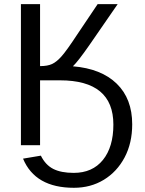

<svg xmlns="http://www.w3.org/2000/svg" viewBox="-20 -708 707 936"><path d="M82 -688H175.3V-385.7Q211.9 -385.7 233.9 -396Q255.9 -406.2 279.8 -433.1Q304.7 -460.9 356 -539.1L456.1 -688H553.7L415.5 -487.8Q388.2 -448.7 368.2 -422.9Q348.1 -397 335.4 -384.8Q473.6 -373.5 549.1 -300Q624.5 -226.6 624.5 -102.1Q624.5 -10.3 587.4 59.6Q550.3 129.4 486.1 168.5Q421.9 207.5 340.3 207.5Q151.4 207.5 92.3 65.4L179.2 50.8Q201.7 96.2 239.7 115.5Q277.8 134.8 339.4 134.8Q430.7 134.8 481.7 71.8Q532.7 8.8 532.7 -100.6Q532.7 -316.4 272.5 -316.4H175.3V0H82Z"/></svg>

Font: Arimo Nerd Font
Style: Regular
Weight: 400
Designer: Steve Matteson
Foundry: Monotype Imaging Inc.
Version: Version 1.33;Nerd Fonts 3.2.1